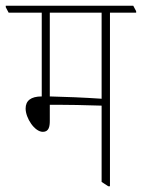

<svg xmlns="http://www.w3.org/2000/svg" viewBox="-39 -642 493 667"><path d="M110 -184C131 -184 134 -203 134 -222V-278C143 -278 155 -278 163 -278C192 -278 258 -277 314 -275V-10L337 5H343V-598H434V-603L424 -622H-19V-617L-9 -598H106V-307C68 -307 50 -292 50 -265C50 -232 81 -184 110 -184ZM134 -307V-598H314V-299C255 -303 183 -306 134 -307Z"/></svg>

Font: Noto Serif Devanagari ExtraCondensed Thin
Style: Regular
Weight: 100
Width: 2
Designer: Universal Thirst, Indian Type Foundry and the Monotype Design Team
Foundry: Monotype Imaging Inc.
Version: Version 2.004